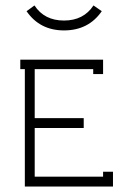

<svg xmlns="http://www.w3.org/2000/svg" viewBox="-20 -682 468 702"><path d="M321.8 -662.1 352.1 -641.1Q303.7 -570.8 213.9 -570.8Q125.5 -570.8 77.1 -641.1L106 -662.1Q142.1 -606.9 213.9 -606.9Q285.6 -606.9 321.8 -662.1ZM106.9 -429.2V-250H286.1V-213.9H106.9V-36.1H356.9V-54.2H393.1V0H70.8V-429.2H54.2V-463.9H356.9V-411.1H320.8V-429.2Z"/></svg>

Font: RawengulkPcs
Style: Regular
Weight: 400
Version: Version 0.92